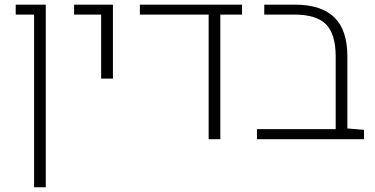

<svg xmlns="http://www.w3.org/2000/svg" viewBox="-20 -588 1582 811"><path d="M124 203.1V-526.4H46.4V-568.4H173.3V203.1Z M407.2 -255.9V-526.4H293V-568.4H457V-255.9Z M570.8 -568.4H1002.4V-526.4H910.6V0H861.3V-526.4H570.8Z M1065.4 0V-42.5H1397.9L1447.3 -45.4L1517.6 -39.6V0ZM1397.9 -10.7V-349.6Q1397.9 -443.8 1357.2 -485.1Q1316.4 -526.4 1223.6 -526.4H1096.2V-568.4H1224.1Q1337.4 -568.4 1392.3 -514.6Q1447.3 -460.9 1447.3 -350.1V-10.7Z"/></svg>

Font: Heebo ExtraLight
Style: Regular
Weight: 250
Designer: Oded Ezer
Foundry: Ezer Type House
Version: Version 3.100